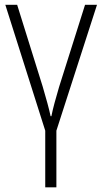

<svg xmlns="http://www.w3.org/2000/svg" viewBox="-20 -551 430 808"><path d="M217.3 237.3H170.4V-1L2.4 -530.8H52.2L159.7 -186.5Q170.9 -148.4 179.4 -117.2Q188 -85.9 192.9 -62H196.3Q201.2 -86.9 209.5 -117.7Q217.8 -148.4 228.5 -184.6L337.9 -530.8H388.2L217.3 -1Z"/></svg>

Font: Open Sans SemiCondensed Light
Style: Regular
Weight: 300
Width: 4
Designer: Monotype Design Team
Foundry: Monotype Imaging Inc.
Version: Version 3.000